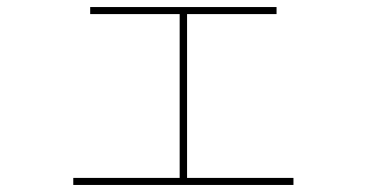

<svg xmlns="http://www.w3.org/2000/svg" viewBox="-20 -550 1040 545"><path d="M236 -510V-530H765V-510ZM188 -25V-45H813V-25ZM490 -522H511V-40H490Z"/></svg>

Font: Murecho Thin Thin
Style: Regular
Weight: 250
Version: Version 1.010